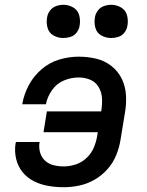

<svg xmlns="http://www.w3.org/2000/svg" viewBox="-20 -775 616 803"><path d="M247 8Q279 8 312 1Q345 -6 375.5 -23.5Q406 -41 429.5 -67.5Q453 -94 466 -126Q479 -158 484 -190L502 -300Q509 -338 507 -375.5Q505 -413 489.5 -445Q474 -477 446 -499Q418 -521 382.5 -529.5Q347 -538 309 -538Q269 -538 228 -526Q187 -514 153.5 -485Q120 -456 100 -418Q80 -380 73 -339H172Q178 -370 197.5 -398Q217 -426 247.5 -438.5Q278 -451 309 -451Q335 -451 357.5 -441.5Q380 -432 392.5 -411Q405 -390 406.5 -365Q408 -340 404 -314L403 -309H176L162 -222H389L386 -204Q382 -180 371.5 -156Q361 -132 341 -113.5Q321 -95 296 -87Q271 -79 247 -79Q225 -79 204.5 -84Q184 -89 169 -102.5Q154 -116 148 -136Q142 -156 145 -178L146 -181H47Q46 -178 45 -175Q40 -142 47.5 -110.5Q55 -79 74.5 -55Q94 -31 122 -17Q150 -3 182 2.5Q214 8 247 8ZM445 -616Q460 -616 475.5 -621Q491 -626 501 -639.5Q511 -653 513 -668Q517 -691 511 -712Q505 -733 486 -744Q467 -755 445 -755Q430 -755 414.5 -749.5Q399 -744 389 -730.5Q379 -717 377 -702Q373 -680 379 -658.5Q385 -637 404 -626.5Q423 -616 445 -616ZM245 -616Q260 -616 275.5 -621Q291 -626 301 -639.5Q311 -653 313 -668Q317 -691 311 -712Q305 -733 286 -744Q267 -755 245 -755Q230 -755 214.5 -749.5Q199 -744 189 -730.5Q179 -717 177 -702Q173 -680 179 -658.5Q185 -637 204 -626.5Q223 -616 245 -616Z"/></svg>

Font: Iosevka Sparkle Medium Oblique
Style: Regular
Weight: 500
Italic angle: -9°
Designer: Belleve Invis
Foundry: Belleve Invis
Version: Version 4.5.0; ttfautohint (v1.8.3)